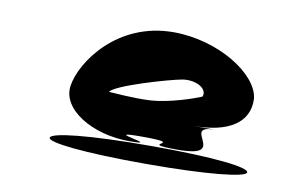

<svg xmlns="http://www.w3.org/2000/svg" viewBox="-55 -780 968 631"><g transform="rotate(10 429.0 -465.0)"><path d="M137 -274C135 -258 252 -244 462 -244C672 -244 794 -258 796 -274C799 -291 682 -305 472 -305C262 -305 140 -291 137 -274ZM175 -454C163 -373 274 -308 396 -308C518 -308 288 -330 433 -330C600 -330 408 -308 558 -308C734 -308 548 -394 670 -394H596C711 -394 780 -436 776 -517C767 -598 628 -686 478 -686C291 -686 187 -535 175 -454ZM303 -456C314 -479 489 -530 534 -538C581 -545 620 -520 608 -494C587 -485 507 -456 440 -452C380 -449 315 -456 303 -456Z"/></g></svg>

Font: Ampere
Style: SuExtIta
Weight: 400
Version: Version 1